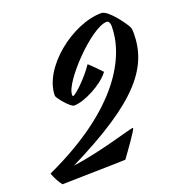

<svg xmlns="http://www.w3.org/2000/svg" viewBox="-214 -811 909 974"><g transform="rotate(-20 240.0 -324.5)"><path d="M556 -579C545 -602 479 -696 441 -699C282 -699 75 -535 75 -385C75 -374 131 -305 151 -305C206 -305 311 -359 351 -414C342 -424 303 -464 286 -479C246 -419 175 -352 162 -352C159 -352 159 -355 159 -360C156 -427 367 -648 450 -648C463 -648 467 -630 467 -619C467 -459 351 -220 -80 -22C-74 1 -53 37 -42 50C52 47 229 45 300 42C330 1 392 -85 392 -95C392 -97 391 -97 390 -97C373 -97 191 -38 45 -19C445 -217 560 -362 560 -548C560 -558 559 -574 556 -579Z"/></g></svg>

Font: Yesteryear
Style: Regular
Weight: 400
Designer: Astigmatic (AOETI)
Foundry: Astigmatic (AOETI)
Version: Version 1.000